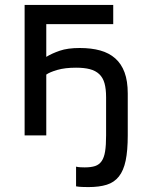

<svg xmlns="http://www.w3.org/2000/svg" viewBox="-20 -550 599 780"><path d="M80 0H168V-247Q182 -257 213 -266Q244 -275 289 -275Q322 -275 345 -269Q368 -263 383 -249Q398 -235 404.5 -212Q411 -189 411 -155V0Q411 40 407 65Q403 90 393 104.5Q383 119 366.5 124.5Q350 130 324 130Q316 130 306.5 129.5Q297 129 289 127V207Q300 209 314 209.5Q328 210 339 210Q383 210 413.5 200.5Q444 191 463 167Q482 143 490.5 102.5Q499 62 499 0V-170Q499 -221 486 -256Q473 -291 448 -313Q423 -335 387 -345Q351 -355 304 -355Q255 -355 223 -344Q191 -333 168 -319V-452H440V-530H80Z"/></svg>

Font: Golos Text VF
Style: Regular
Weight: 400
Designer: A.Korolkova, Vitaly Kuzmin
Foundry: ParaType Ltd
Version: Version 2.005